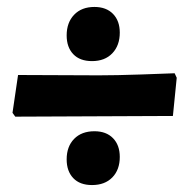

<svg xmlns="http://www.w3.org/2000/svg" viewBox="-20 -530 546 553"><path d="M172 -428Q172 -465 193.5 -487.5Q215 -510 252 -510Q286 -510 305.5 -490Q325 -470 325 -436Q325 -399 303.5 -376.5Q282 -354 245 -354Q210 -354 191 -374Q172 -394 172 -428ZM16 -205 32 -314 264 -313Q314 -313 387 -315.5Q460 -318 483 -319L489 -306L478 -196L251 -195L24 -194ZM172 -71Q172 -108 193.5 -130Q215 -152 252 -152Q286 -152 305.5 -132Q325 -112 325 -78Q325 -41 303.5 -19Q282 3 245 3Q210 3 191 -17Q172 -37 172 -71Z"/></svg>

Font: Alegreya ExtraBold
Style: Regular
Weight: 800
Designer: Juan Pablo del Peral
Foundry: Huerta Tipografica
Version: Version 2.007; ttfautohint (v1.6)